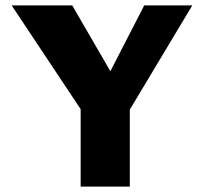

<svg xmlns="http://www.w3.org/2000/svg" viewBox="-20 -687 752 707"><path d="M277 0V-285L23 -667H246L432 -346H346L511 -667H688L432 -240L458 -333V0Z"/></svg>

Font: Maven Pro ExtraBold
Style: Regular
Weight: 800
Designer: Joe Prince
Foundry: Joe Prince
Version: Version 2.100